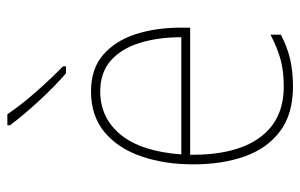

<svg xmlns="http://www.w3.org/2000/svg" viewBox="-167 -638 815 521"><g transform="rotate(-90 240.5 -377.5)"><path d="M253 -538Q315 -538 353 -504.5Q391 -471 408.5 -416Q426 -361 426 -295V-269H81Q80 -146 127.5 -80.5Q175 -15 266 -15Q306 -15 337 -23Q368 -31 407 -51V-23Q375 -6 341.5 2Q308 10 266 10Q192 10 145.5 -24.5Q99 -59 77 -120Q55 -181 55 -261Q55 -338 76.5 -401Q98 -464 142 -501Q186 -538 253 -538ZM253 -513Q181 -513 135.5 -457.5Q90 -402 82 -293H400Q400 -356 384.5 -406Q369 -456 336.5 -484.5Q304 -513 253 -513ZM191 -765Q215 -729 252 -687Q289 -645 321 -614V-606H302Q266 -637 226.5 -680Q187 -723 161 -758V-765Z"/></g></svg>

Font: Noto Sans Telugu SemiCondensed Thin
Style: Regular
Weight: 100
Width: 4
Designer: Jelle Bosma - Monotype Design Team
Foundry: Monotype Imaging Inc.
Version: Version 2.005; ttfautohint (v1.8.4.7-5d5b)